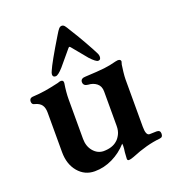

<svg xmlns="http://www.w3.org/2000/svg" viewBox="-126 -761 795 879"><g transform="rotate(-20 271.5 -321.5)"><path d="M345 11 347 -20Q350 -38 350 -52L349 -61Q318 -26 276 -5.5Q234 15 189 15Q140 15 108.5 -22.5Q77 -60 77 -119V-311Q77 -335 67.5 -348.5Q58 -362 36 -368Q21 -370 21 -385Q21 -401 36 -403Q72 -405 100 -409.5Q128 -414 167 -423Q177 -427 183 -427Q196 -427 195 -413Q188 -370 188 -336V-143Q188 -107 208 -83Q228 -59 257 -58Q301 -58 325 -80Q335 -88 344 -105Q353 -122 353 -146V-314Q353 -340 336 -353.5Q319 -367 295 -368Q272 -370 272 -389Q272 -398 278.5 -402.5Q285 -407 295 -407Q359 -410 389 -413.5Q419 -417 448 -425L460 -427Q475 -427 475 -416Q475 -414 471 -402Q469 -391 466.5 -368Q464 -345 464 -333V-101Q464 -59 482 -59L516 -60Q534 -60 534 -43Q534 -34 530.5 -29.5Q527 -25 518 -24Q454 -18 377 14Q361 20 353 20Q345 20 345 11ZM302 -632Q324 -598 350 -552Q376 -506 386 -485Q389 -478 389 -471Q389 -455 376 -455Q365 -455 339 -483L278 -557Q275 -560 273.5 -560.5Q272 -561 268 -557L206 -483Q181 -455 169 -455Q155 -455 155 -468Q155 -475 160 -485Q174 -519 242 -631Q252 -648 258.5 -655.5Q265 -663 273 -663Q281 -663 287 -655.5Q293 -648 302 -632Z"/></g></svg>

Font: EB Garamond SemiBold
Style: Regular
Weight: 600
Designer: Georg Duffner and Octavio Pardo
Foundry: Georg Duffner
Version: Version 1.000